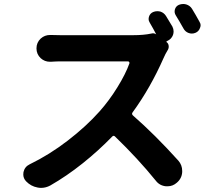

<svg xmlns="http://www.w3.org/2000/svg" viewBox="-20 -874 1040 938"><path d="M954.1 -768.6Q960 -759.8 960 -750Q960 -744.1 957 -737.3Q951.2 -720.7 935.5 -713.9Q926.8 -710 917 -710Q909.2 -710 901.4 -712.9Q884.8 -718.8 876 -735.4Q856.4 -770.5 838.9 -798.8Q830.1 -812.5 834.5 -828.1Q838.9 -843.8 854.5 -850.6Q864.3 -854.5 875 -854.5Q881.8 -854.5 889.6 -852.5Q908.2 -846.7 918 -831.1Q935.5 -802.7 954.1 -768.6ZM793.9 -671.9Q793 -671.9 793 -670.9Q793 -669.9 793 -668.9Q801.8 -663.1 803.7 -652.3Q805.7 -641.6 800.8 -631.8Q786.1 -607.4 779.3 -590.8Q714.8 -444.3 627.9 -325.2Q622.1 -317.4 628.9 -310.5Q737.3 -215.8 851.6 -88.9Q870.1 -67.4 870.1 -39.1Q870.1 -36.1 870.1 -33.2Q868.2 -2 843.8 18.6Q824.2 36.1 798.8 36.1Q794.9 36.1 791 36.1Q759.8 33.2 741.2 8.8Q654.3 -98.6 542 -207Q535.2 -213.9 528.3 -207Q460 -136.7 382.8 -75.2Q305.7 -13.7 225.6 32.2Q204.1 43.9 180.7 43.9Q171.9 43.9 163.1 42Q130.9 36.1 107.4 11.7Q93.8 -2.9 93.8 -21.5Q93.8 -27.3 94.7 -33.2Q100.6 -59.6 125 -71.3Q221.7 -118.2 311.5 -187.5Q401.4 -256.8 465.8 -329.1Q513.7 -382.8 553.7 -447.8Q593.8 -512.7 612.3 -564.5Q613.3 -568.4 610.8 -571.3Q608.4 -574.2 605.5 -574.2H276.4Q256.8 -574.2 228.5 -572.3Q226.6 -572.3 223.6 -572.3Q198.2 -572.3 178.7 -589.8Q158.2 -609.4 158.2 -637.7Q158.2 -666 178.7 -685.5Q198.2 -703.1 224.6 -703.1Q226.6 -703.1 228.5 -703.1Q256.8 -702.1 276.4 -702.1H628.9Q682.6 -702.1 718.8 -710Q732.4 -713.9 743.2 -706.1Q743.2 -706.1 743.2 -706.1Q727.5 -736.3 711.9 -762.7Q706.1 -771.5 706.1 -781.2Q706.1 -787.1 708 -793Q712.9 -808.6 728.5 -815.4Q738.3 -819.3 748 -819.3Q755.9 -819.3 763.7 -817.4Q781.2 -811.5 791 -795.9Q806.6 -770.5 822.3 -744.1Q828.1 -732.4 828.1 -720.7Q828.1 -711.9 825.2 -703.1Q817.4 -682.6 796.9 -673.8Z"/></svg>

Font: Gen Jyuu GothicX Bold
Style: Bold
Weight: 700
Designer: Ryoko NISHIZUKA (kana &amp; ideographs); Paul D. Hunt (Latin, Greek &amp; Cyrillic); Wenlong ZHANG (bopomofo); Sandoll C
Version: Version 1.058.20140828